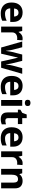

<svg xmlns="http://www.w3.org/2000/svg" viewBox="2062 -2862 810 4973"><g transform="rotate(90 2466.5 -375.0)"><path d="M303 -556Q416 -556 482 -491.5Q548 -427 548 -308V-236H196Q198 -173 233.5 -137Q269 -101 332 -101Q385 -101 428 -111.5Q471 -122 517 -144V-29Q477 -9 432.5 0.5Q388 10 325 10Q243 10 180 -20.5Q117 -51 81 -113Q45 -175 45 -269Q45 -365 77.5 -428.5Q110 -492 168 -524Q226 -556 303 -556ZM304 -450Q261 -450 232.5 -422Q204 -394 199 -335H408Q407 -385 382 -417.5Q357 -450 304 -450Z M974 -556Q985 -556 1000 -555Q1015 -554 1024 -552L1013 -412Q1006 -414 992.5 -415.5Q979 -417 969 -417Q931 -417 896 -403.5Q861 -390 839.5 -360Q818 -330 818 -278V0H669V-546H782L804 -454H811Q835 -496 877 -526Q919 -556 974 -556Z M1530 -191Q1526 -208 1518.5 -241.5Q1511 -275 1502 -313.5Q1493 -352 1485 -384.5Q1477 -417 1474 -432H1470Q1467 -417 1459.5 -384.5Q1452 -352 1443 -313.5Q1434 -275 1426 -241Q1418 -207 1414 -189L1370 0H1210L1055 -546H1203L1266 -304Q1273 -279 1278.5 -244Q1284 -209 1289 -176.5Q1294 -144 1296 -125H1300Q1301 -139 1304 -162.5Q1307 -186 1311.5 -211Q1316 -236 1319.5 -256.5Q1323 -277 1325 -284L1392 -546H1556L1620 -284Q1624 -270 1629.5 -239Q1635 -208 1639.5 -176Q1644 -144 1644 -125H1648Q1650 -142 1655 -174.5Q1660 -207 1666.5 -243Q1673 -279 1680 -304L1745 -546H1891L1734 0H1572Z M2204 -556Q2317 -556 2383 -491.5Q2449 -427 2449 -308V-236H2097Q2099 -173 2134.5 -137Q2170 -101 2233 -101Q2286 -101 2329 -111.5Q2372 -122 2418 -144V-29Q2378 -9 2333.5 0.5Q2289 10 2226 10Q2144 10 2081 -20.5Q2018 -51 1982 -113Q1946 -175 1946 -269Q1946 -365 1978.5 -428.5Q2011 -492 2069 -524Q2127 -556 2204 -556ZM2205 -450Q2162 -450 2133.5 -422Q2105 -394 2100 -335H2309Q2308 -385 2283 -417.5Q2258 -450 2205 -450Z M2645 -760Q2678 -760 2702 -744.5Q2726 -729 2726 -687Q2726 -646 2702 -630Q2678 -614 2645 -614Q2611 -614 2587.5 -630Q2564 -646 2564 -687Q2564 -729 2587.5 -744.5Q2611 -760 2645 -760ZM2719 -546V0H2570V-546Z M3105 -109Q3130 -109 3153 -114Q3176 -119 3199 -126V-15Q3175 -5 3139.5 2.5Q3104 10 3062 10Q3013 10 2974.5 -6Q2936 -22 2913.5 -61.5Q2891 -101 2891 -171V-434H2820V-497L2902 -547L2945 -662H3040V-546H3193V-434H3040V-171Q3040 -140 3058 -124.5Q3076 -109 3105 -109Z M3534 -556Q3647 -556 3713 -491.5Q3779 -427 3779 -308V-236H3427Q3429 -173 3464.5 -137Q3500 -101 3563 -101Q3616 -101 3659 -111.5Q3702 -122 3748 -144V-29Q3708 -9 3663.5 0.5Q3619 10 3556 10Q3474 10 3411 -20.5Q3348 -51 3312 -113Q3276 -175 3276 -269Q3276 -365 3308.5 -428.5Q3341 -492 3399 -524Q3457 -556 3534 -556ZM3535 -450Q3492 -450 3463.5 -422Q3435 -394 3430 -335H3639Q3638 -385 3613 -417.5Q3588 -450 3535 -450Z M4205 -556Q4216 -556 4231 -555Q4246 -554 4255 -552L4244 -412Q4237 -414 4223.5 -415.5Q4210 -417 4200 -417Q4162 -417 4127 -403.5Q4092 -390 4070.5 -360Q4049 -330 4049 -278V0H3900V-546H4013L4035 -454H4042Q4066 -496 4108 -526Q4150 -556 4205 -556Z M4664 -556Q4752 -556 4805 -508.5Q4858 -461 4858 -356V0H4709V-319Q4709 -378 4688 -407.5Q4667 -437 4621 -437Q4553 -437 4528 -390.5Q4503 -344 4503 -257V0H4354V-546H4468L4488 -476H4496Q4522 -518 4567.5 -537Q4613 -556 4664 -556Z"/></g></svg>

Font: Noto Sans Kannada
Style: Bold
Weight: 700
Designer: Jelle Bosma - Monotype Design Team
Foundry: Monotype Imaging Inc.
Version: Version 2.005; ttfautohint (v1.8.4.7-5d5b)